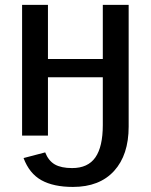

<svg xmlns="http://www.w3.org/2000/svg" viewBox="-20 -548 609 776"><path d="M162.6 67.9Q175.8 101.6 201.4 116.5Q227.1 131.3 271.5 131.3Q335.4 131.3 365.5 88.1Q395.5 44.9 395.5 -42.5V-235.8H173.8V0H69.3V-528.3H173.8V-309.6H395.5V-528.3H500V-36.1Q500 78.1 441.2 142.8Q382.3 207.5 274.9 207.5Q196.3 207.5 147.5 180.4Q98.6 153.3 75.2 90.8Z"/></svg>

Font: Arimo Medium
Style: Regular
Weight: 500
Designer: Steve Matteson
Foundry: Monotype Imaging Inc.
Version: Version 1.33